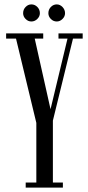

<svg xmlns="http://www.w3.org/2000/svg" viewBox="-20 -852 400 872"><path d="M237.8 -754.4Q222.2 -754.4 210.9 -765.9Q199.7 -777.3 199.7 -792Q199.7 -808.6 210.9 -820.3Q222.2 -832 237.8 -832Q252.4 -832 263.9 -820.1Q275.4 -808.1 275.4 -792Q275.4 -777.3 263.9 -765.9Q252.4 -754.4 237.8 -754.4ZM85 -792Q85 -808.6 96.2 -820.3Q107.4 -832 122.6 -832Q138.2 -832 149.7 -820.3Q161.1 -808.6 161.1 -792Q161.1 -777.3 149.4 -765.9Q137.7 -754.4 122.6 -754.4Q107.4 -754.4 96.2 -765.9Q85 -777.3 85 -792ZM96.7 0V-22.9H145V-293.9L52.7 -676.8H7.8V-700.2H176.3V-676.8H137.7L209.5 -356L286.6 -676.8H245.6V-700.2H355.5V-676.8H311.5L220.2 -304.2V-22.9H265.6V0Z"/></svg>

Font: Imbue
Style: Regular
Weight: 400
Designer: Tyler Finck
Foundry: Etcetera Type Company
Version: Version 0.910